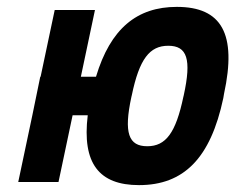

<svg xmlns="http://www.w3.org/2000/svg" viewBox="-20 -529 684 558"><path d="M33 0H150L191 -194H235C218 -54 268 9 384 9C514 9 592 -69 629 -244L631 -256C669 -431 624 -509 494 -509C378 -509 301 -446 259 -306H215L256 -500H139L98 -306H97L74 -194ZM362 -248 363 -252C385 -358 415 -396 469 -396C524 -396 537 -357 514 -252L513 -248C491 -143 462 -104 408 -104C354 -104 339 -142 362 -248Z"/></svg>

Font: LT Wave Mono Bold
Style: Italic
Weight: 700
Designer: Daniel Lyons
Version: Version 2.5 (Glyphs App)